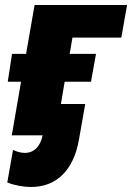

<svg xmlns="http://www.w3.org/2000/svg" viewBox="-20 -540 527 766"><path d="M32 58 9 188C40 200 74 206 104 206C206 206 274 138 295 17L320 -125H223L238 -214H343L363 -325H258L269 -390H464L487 -520H118L84 -325H28L11 -214H64L27 0H150C141 44 116 70 79 70C65 70 48 66 32 58Z"/></svg>

Font: Fixel Display 20240404 ExBold
Style: Italic
Weight: 800
Italic angle: -10°
Designer: AlfaBravo + MacPaw
Foundry: Kyrylo Tkachov, Marchela Mozhyna, Serhii Makarenko, Maria Weinstein, Zakhar Kryvoshyya
Version: Version 1.211;Glyphs 3.2 (3225)